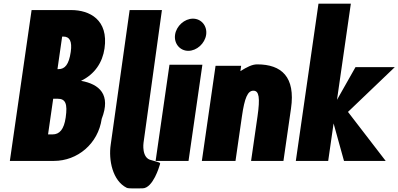

<svg xmlns="http://www.w3.org/2000/svg" viewBox="-20 -880 2179 1050"><path d="M152.8 -825 33.9 0H274.7C404.1 0 516.6 -94 536.2 -230C588.3 -363 523.5 -420 423.1 -438C498.3 -474 540.7 -539 551.6 -615C574.3 -772 469.9 -825 369.5 -825ZM294.3 -502 319.9 -680H326.3C360.9 -680 375.4 -655 366.9 -596C356.9 -527 334.8 -502 300.6 -502ZM242.8 -145 270.9 -340H295.8C338 -340 350.2 -313 339.2 -237C329.8 -172 305.3 -145 267.7 -145Z M689 -825 585.6 -90C572.7 -4.6 595.6 108.4 672.9 147C683.5 152.3 727.5 150 759.5 150C817.4 149.7 852.4 26 852.4 26C857.9 7 863.7 13 808.6 -4C752.6 -13.7 764.9 -99 764.9 -99L865.5 -825Z M831 0H1011L1086.8 -526H906.8ZM937.4 -690C930.5 -642 963.8 -602 1009.8 -602C1055.8 -602 1100.5 -642 1107.4 -690C1114.3 -738 1081.1 -778 1035.1 -778C989.1 -778 944.3 -738 937.4 -690Z M1267.9 0 1303.1 -244C1317.6 -345 1334.6 -384 1365.8 -384C1397.1 -384 1402.8 -345 1388.3 -244L1353.1 0H1530.1L1571.5 -287C1596.3 -459 1520.2 -528 1386.6 -528C1359.3 -528 1331.5 -514 1294.6 -491L1298.8 -520H1158.8L1083.9 0Z M2139.2 -513H1924.2L1822.9 -334L1898.7 -860H1721.7L1597.8 0H1774.8L1804.3 -205L1861.2 0H2089.2L1883 -268Z"/></svg>

Font: Blink
Style: Obl
Weight: 400
Designer: Mew Too
Foundry: Cannot Into Space Fonts
Version: Version 001.000